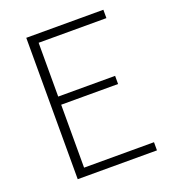

<svg xmlns="http://www.w3.org/2000/svg" viewBox="-133 -829 833 929"><g transform="rotate(-20 283.5 -364.0)"><path d="M108 0V-728H505V-685H156V-408H449V-366H156V-42H516V0Z"/></g></svg>

Font: Noto Sans KR ExtraLight
Style: Regular
Weight: 250
Designer: Ryoko NISHIZUKA  (kana, bopomofo & ideographs); Paul D. Hunt (Latin, Greek & Cyrillic); Sandoll Communications , Soo-you
Foundry: Adobe
Version: Version 2.004-H2;hotconv 1.0.118;makeotfexe 2.5.65603